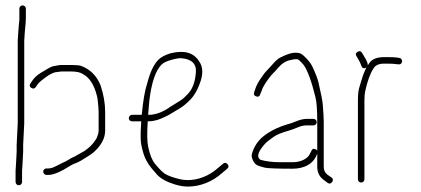

<svg xmlns="http://www.w3.org/2000/svg" viewBox="-20 -673 1554 709"><path d="M206.2 -409H244.5C262.2 -409 276.2 -406 285.2 -400C310 -387.6 327.7 -360.3 338.2 -318C339.6 -312.7 340.6 -306.5 341.2 -299.5L343.2 -278.5C343.9 -271.5 344.2 -265.3 344.2 -260V-191C344.2 -186.3 343.6 -182 342.2 -178L338.2 -166C336.9 -162 333.6 -156.7 328.2 -150C321.3 -139.1 309 -127.4 291.2 -115L266.2 -101C258.9 -96.3 252.8 -93.2 247.9 -91.5C244.1 -89.8 239.1 -87 232.9 -83C226.6 -79 221.1 -76 216.2 -74.1C211.4 -72.2 205.6 -69.3 198.8 -65.5C195.8 -63.8 190 -61 181.5 -57C173 -53 165.3 -51 158.3 -51H151.5C148.2 -51 145.3 -49.8 143 -47.5C140.7 -45.2 139.5 -42.5 139.5 -39.5C139.5 -36.5 140.7 -33.7 143 -31C145.3 -28.3 148.2 -27 151.5 -27H158.3C177.1 -27 204.2 -38.3 239.6 -61C245.9 -65 251.9 -67.8 257.3 -69.5C262.6 -71.2 269.9 -74.7 279.3 -80L303.3 -95C311.9 -99.7 320.1 -105.5 327.8 -112.5C354.8 -137.2 368.3 -163.3 368.3 -191V-260C368.3 -291.3 362.6 -324 351.3 -358C337.2 -393.1 313.4 -416.9 279.9 -429.5C273.7 -431.8 261.5 -433 244.5 -433H205.5C201.5 -433 197.4 -432.5 193.1 -431.5C188.9 -430.5 183.1 -429.4 175.9 -428.3C168.7 -427.1 155.5 -419.2 131.5 -404.6C116.8 -395.6 105.8 -385.4 98.5 -374L92.5 -365C87.8 -358.3 88.8 -352.8 95.5 -348.5C102.2 -344.2 107.8 -345.3 112.5 -352L118.5 -361C121.8 -365.7 126.8 -370.7 133.5 -376C153.9 -392.4 169.3 -402.4 183 -406ZM63.5 -74 65.5 -113V-138L69.5 -217.5V-523L71.5 -553C74.2 -579.7 75.5 -597 75.5 -605V-641C75.5 -644.3 74.3 -647.2 72 -649.5C69.7 -651.8 66.8 -653 63.5 -653C60.2 -653 57.3 -651.8 55 -649.5C52.7 -647.2 51.5 -644.3 51.5 -641V-605C51.5 -599.7 51.2 -594.7 50.5 -590C49.8 -585.3 49.3 -580 49 -574C48.7 -568 48.2 -561.3 47.5 -554L45.5 -523V-218L41.5 -138V-113L39.5 -74L37.5 -42V-1C37.5 2.3 38.7 5.2 41 7.5C43.3 9.8 46.2 11 49.5 11C52.8 11 55.7 9.8 58 7.5C60.3 5.2 61.5 2.3 61.5 -1V-42Z M527 -249C528.5 -269 530 -286.7 531.5 -302C539.5 -368 554.4 -412 576.1 -434C583.4 -441.3 595.6 -447.3 612.9 -452C630.1 -456.7 642.5 -458.7 650 -458C688.2 -454.8 706.7 -436.8 703.2 -404C700.3 -368.4 689.9 -341.9 672.1 -324.5C668.4 -320.8 664.3 -316.8 660 -312.4C655.7 -308 645.3 -300.9 629 -291C623.5 -287.7 617 -283.7 609.5 -279C581.6 -259 554.9 -249 529.2 -249ZM525.5 -225H529.2C538.6 -225 548.5 -226.5 558.9 -229.5C564.6 -231.2 570.6 -233.3 576.9 -236C583.1 -238.7 589.6 -241.7 596.4 -245C603.1 -248.3 610.1 -252.3 617.4 -257C624.6 -261.7 633.6 -267 644.2 -273.1C654.8 -279.1 667.8 -289.8 683 -305C696.9 -319.4 708.2 -338.7 717.1 -363C731.1 -398.1 730.3 -426.3 714.6 -447.5C694.4 -479.1 660 -488.6 608.8 -476C589.8 -470 575.5 -462.5 566 -453.5C548.6 -437.1 534.6 -407.6 523.5 -365C514.8 -339 508.2 -300.3 503.5 -249H467.5C464.2 -249 461.3 -247.7 459 -245C456.7 -242.3 455.5 -239.5 455.5 -236.5C455.5 -233.5 456.7 -230.8 459 -228.5C461.3 -226.2 464.2 -225 467.5 -225H501.5C499.5 -194.3 498.8 -172.3 499.5 -159C500.2 -145.7 502.5 -132 506.5 -118C513.1 -90.2 525.7 -68.1 539.8 -51.5C546.2 -43.8 552.8 -36.3 559.2 -29C572.3 -14.1 593.9 -1.9 623.9 7.5C642 13.2 658.6 16 673.6 16C717.5 16 763 -0.7 800.1 -34L819.1 -50C825.1 -55.3 825.4 -61 820.1 -67C814.7 -73 809.1 -73.3 803.1 -68L784.1 -52C751.1 -22.7 710.9 -8 673.6 -8C663.4 -8 654 -9 645.5 -11C620.5 -16.9 601.9 -23.5 589.7 -30.9C580.9 -36.2 568.5 -48.5 552.5 -68C541.4 -81.5 533 -102.5 527.2 -131.1C523.3 -147.9 522.5 -179.2 525.5 -225Z M1149.5 -222C1149.5 -225.3 1148.4 -228.2 1146 -230.5C1143.7 -232.8 1140.9 -234 1137.5 -234H1112.5C1101.3 -234 1086.7 -230.8 1071.8 -224.3C1061.5 -219.8 1051.4 -216.4 1041.5 -214C1005.3 -203 973.3 -187.4 949.5 -167C930.3 -150.5 917.1 -129.5 910 -104C908.4 -98 909.7 -90.3 914 -81C918.4 -71.7 923.9 -65.5 930.5 -62.5C937.2 -59.5 946.1 -56.7 957.3 -54C968.5 -51.3 1005.9 -50 1059.5 -50C1105.1 -50 1139.1 -68.7 1151.5 -106V-57C1151.5 -35.6 1160.2 -18.9 1177.5 -7L1189.5 2C1196.2 6.7 1201.9 5.7 1206.5 -1C1211.2 -7.7 1210.2 -13.3 1203.5 -18L1190.5 -27C1180.5 -33.7 1175.5 -43.7 1175.5 -57V-223C1175.5 -235.7 1174.3 -257 1171.9 -287C1170.9 -300.4 1165.7 -327.2 1156.3 -367.4C1152.9 -382.4 1145.2 -402.3 1133.4 -427.3C1127.3 -440.2 1116.2 -453.9 1100 -468.5C1093 -474.8 1085.5 -478 1077.5 -478C1061.1 -479.8 1041.8 -474.2 1016.4 -461.2C1007.6 -457.3 997.8 -448.9 987 -436C982 -430 977 -424.5 972 -419.5C967 -414.5 962.5 -409.7 958.5 -405C955.2 -400.3 950.9 -394.3 945.5 -387C934.3 -371.5 926.6 -357.1 922.5 -344L918.5 -332C915.9 -324.7 918.4 -319.7 926 -317C933.7 -314.3 938.5 -316.7 940.5 -324L945.5 -336C948.6 -347.2 956.7 -361.8 969.8 -379.7C977.9 -390.9 984.7 -399 990 -404C995 -408.7 999.9 -414 1004.5 -420C1019.9 -437.9 1035.9 -448.2 1051.6 -451C1055.4 -451.7 1059.2 -452.5 1063.2 -453.5C1067.2 -454.5 1071.8 -454.8 1076.9 -454.5C1082 -454.2 1089.2 -447 1101.5 -433C1116.1 -412.2 1130.6 -372.4 1145 -313.5C1149.4 -295.8 1151.5 -265.7 1151.5 -223V-116C1150.2 -119.3 1147.9 -121.3 1144.5 -122C1137.2 -125.3 1132.2 -123 1129.5 -115C1124.5 -104.9 1121.1 -98.9 1119.5 -97C1106.4 -81.7 1084.6 -74 1059.5 -74H1014.6C986.9 -74 962.6 -77 941.6 -83C928.3 -91.8 931.2 -108.1 950.1 -132C956.4 -140 961.6 -145.7 965.6 -149C969.6 -152.3 977.7 -158.4 989.9 -167.3C1002.1 -176.2 1022.6 -183.9 1046 -190.5C1051.5 -192.2 1057.5 -194.2 1064 -196.5C1070.5 -198.8 1076.8 -201.3 1082.8 -204C1092.5 -208 1103.2 -210 1112.5 -210H1137.5C1140.9 -210 1143.7 -211.2 1146 -213.5C1148.4 -215.8 1149.5 -218.7 1149.5 -222Z M1329.7 -422C1331.7 -422.7 1333 -423.7 1333.7 -425C1328 -413.7 1323.5 -403.3 1320.2 -394L1307.2 -351.5C1303.5 -339.8 1301.7 -323.7 1301.7 -303V-11C1301.7 -7.7 1302.9 -4.8 1305.2 -2.5C1307.5 -0.2 1310.4 1 1313.7 1C1317 1 1319.9 -0.2 1322.2 -2.5C1324.5 -4.8 1325.7 -7.7 1325.7 -11V-303C1325.7 -316.7 1326.7 -328 1328.7 -337C1337 -374.5 1347.4 -402.5 1359.7 -421C1366.8 -432.3 1379.4 -438 1397.7 -438H1412.7C1425.6 -438 1437.2 -437.2 1447.4 -435.7C1453.3 -434.8 1457.4 -435.2 1459.7 -437C1462.4 -439 1464 -441.7 1464.7 -445C1465.4 -448.3 1464.2 -452 1461.2 -456C1458.2 -460 1442 -462 1412.7 -462H1397.7C1370.7 -462 1352.3 -454.2 1342.7 -438.5C1340 -434.2 1338.4 -431.7 1337.7 -431C1339.7 -436.9 1334.7 -449.2 1322.7 -468L1316.7 -478C1312.7 -484.7 1307.2 -485.8 1300.2 -481.5C1293.2 -477.2 1292 -471.7 1296.7 -465L1302.7 -455C1307.1 -448.3 1311.1 -439.7 1314.7 -429C1317.4 -421.7 1322.4 -419.3 1329.7 -422Z"/></svg>

Font: Proton
Style: SeBdCnd
Weight: 500
Version: Version 1.017